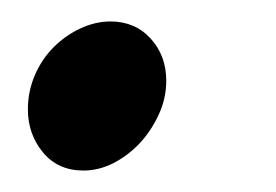

<svg xmlns="http://www.w3.org/2000/svg" viewBox="-20 -148 257 179"><path d="M6 -46Q6 -23 20 -6Q34 11 57.8 11Q72 11 85.7 4.1Q99.3 -2.9 110.2 -14.4Q121 -26 128 -41.2Q135 -56.3 135 -72.7Q135 -96 120.5 -112Q106 -128 82.9 -128Q69 -128 55 -121.5Q41 -115 30 -104Q19 -93 12.5 -77.9Q6 -62.9 6 -46Z"/></svg>

Font: Vermiglione
Style: Italic
Weight: 400
Italic angle: -11°
Version: Version 1.105